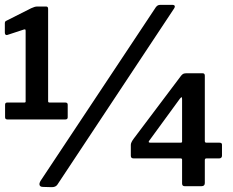

<svg xmlns="http://www.w3.org/2000/svg" viewBox="-21 -770 965 794"><path d="M259 -337V-285Q259 -276 249 -276H10Q0 -276 0 -285V-337Q0 -346 9 -346H80Q85 -346 85 -350V-642Q85 -647 83.5 -648Q82 -649 78 -648L11 -626L7 -625Q-1 -625 -1 -636V-673Q-1 -678 0.5 -680.5Q2 -683 7 -685L108 -736Q123 -743 132 -743H170Q178 -743 178 -733V-351Q178 -346 184 -346H249Q259 -346 259 -337ZM216 -6Q209 4 193 4L157 3Q142 3 142 -9Q142 -13 146 -21L624 -741Q629 -747 633.5 -748.5Q638 -750 645 -750H691Q702 -750 702 -743Q702 -740 699 -735ZM750 -467H817Q826 -467 826 -457V-187Q826 -180 832 -180H886Q897 -180 897 -172V-126Q897 -121 894 -118Q891 -115 886 -115H833Q826 -115 826 -108V-13Q826 0 812 0H743Q732 0 732 -11V-110Q732 -115 725 -115H531Q520 -115 520 -126V-171Q520 -181 533 -198L728 -457Q733 -463 737.5 -465Q742 -467 750 -467ZM726 -180Q732 -180 732 -184V-359Q732 -368 730 -368Q728 -368 723 -362L596 -188Q590 -180 601 -180Z"/></svg>

Font: n
Style: Regular
Weight: 600
Designer: Pablo Impallari, Rodrigo Fuenzalida
Foundry: Impallari Type
Version: Version 1.002; ttfautohint (v1.5)